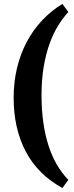

<svg xmlns="http://www.w3.org/2000/svg" viewBox="-20 -801 376 975"><path d="M296.9 153.8Q171.4 84.5 110.4 -32.2Q49.3 -148.9 49.3 -304.2Q49.3 -384.3 66.4 -455.6Q83.5 -526.9 115.5 -587.4Q147.5 -647.9 193.4 -697Q239.3 -746.1 296.9 -781.2L327.1 -739.7Q298.8 -709.5 274.2 -669.2Q249.5 -628.9 231 -576.9Q212.4 -524.9 201.7 -460.4Q190.9 -396 190.9 -317.9Q190.9 -174.3 225.1 -65.7Q259.3 43 327.1 112.3Z"/></svg>

Font: Gentium Book Basic
Style: Bold
Weight: 700
Designer: J. Victor Gaultney and Annie Olsen
Foundry: SIL International
Version: Version 1.102; 2013; Maintenance release